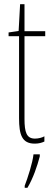

<svg xmlns="http://www.w3.org/2000/svg" viewBox="-20 -676 249 917"><path d="M147 -14C107 -14 97 -44 97 -108V-503H196V-527H97V-656H76L69 -528L21 -521V-503H71V-112C71 -32 85 10 146 10C165 10 179 6 192 0V-25C182 -19 164 -14 147 -14ZM170 71V61H140C136 101 112 175 98 211V221H111C138 176 158 117 170 71Z"/></svg>

Font: Noto Sans Arabic ExtCond Thin
Style: Regular
Weight: 100
Width: 2
Designer: Monotype Design Team, Nadine Chahine, Nizar Qandah and Khaled Hosny
Foundry: Monotype Imaging Inc.
Version: Version 2.012